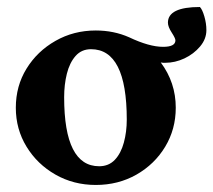

<svg xmlns="http://www.w3.org/2000/svg" viewBox="-20 -524 612 551"><path d="M254.9 6.8Q191.4 6.8 139.2 -22.9Q86.9 -52.7 56.2 -103Q25.4 -153.3 25.4 -214.8Q25.4 -277.3 56.2 -327.1Q86.9 -377 139.2 -406.7Q191.4 -436.5 254.9 -436.5Q306.6 -436.5 350.6 -417Q408.2 -389.6 448.2 -389.6Q483.4 -389.6 483.4 -408.2Q483.4 -414.1 472.7 -430.7Q461.9 -447.3 461.9 -459Q461.9 -503.9 553.7 -503.9Q560.5 -497.1 566.4 -477.1Q572.3 -457 572.3 -437.5Q572.3 -412.1 554.2 -390.6Q536.1 -369.1 509.3 -356.4Q482.4 -343.8 454.1 -343.8Q451.2 -343.8 448.2 -343.8Q445.3 -343.8 441.4 -344.7Q484.4 -287.1 484.4 -214.8Q484.4 -153.3 454.1 -103Q423.8 -52.7 371.6 -22.9Q319.3 6.8 254.9 6.8ZM264.6 -46.9Q292 -46.9 309.6 -65.4Q327.1 -84 335.4 -114.7Q343.8 -145.5 343.8 -180.7Q343.8 -382.8 241.2 -382.8Q213.9 -382.8 196.8 -363.3Q179.7 -343.8 171.9 -312.5Q164.1 -281.2 164.1 -245.1Q164.1 -46.9 264.6 -46.9Z"/></svg>

Font: Crimson Text Bold
Style: Bold
Weight: 700
Designer: Sebastian Kosch
Foundry: Sebastian Kosch
Version: Version 1.10 July 1, 2025